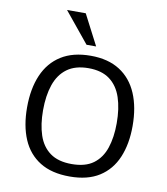

<svg xmlns="http://www.w3.org/2000/svg" viewBox="-102 -1049 995 1144"><g transform="rotate(10 395.5 -477.5)"><path d="M397 9.8Q287.6 9.8 216.6 -34.4Q145.5 -78.6 110.8 -159.9Q76.2 -241.2 76.2 -352.1Q76.2 -465.3 111.8 -548.1Q147.5 -630.9 218.8 -675.8Q290 -720.7 397.5 -720.7Q502.9 -720.7 573.5 -675.5Q644 -630.4 679.4 -547.4Q714.8 -464.4 714.8 -351.1Q714.8 -242.2 680.4 -160.9Q646 -79.6 575.7 -34.9Q505.4 9.8 397 9.8ZM396 -65.4Q478.5 -65.4 527.1 -101.3Q575.7 -137.2 597.2 -201.7Q618.7 -266.1 618.7 -351.6Q618.7 -440.4 596.7 -506.3Q574.7 -572.3 525.9 -608.9Q477.1 -645.5 397 -645.5Q317.4 -645.5 267.8 -609.1Q218.3 -572.8 195.6 -506.8Q172.9 -440.9 172.9 -351.6Q172.9 -266.1 194.3 -201.7Q215.8 -137.2 264.9 -101.3Q314 -65.4 396 -65.4ZM360.4 -780.8 210 -964.8H323.2L418.5 -780.8Z"/></g></svg>

Font: Comme
Style: Regular
Weight: 400
Designer: Vernon Adams
Foundry: Vernon Adams
Version: Version 1.000;gftools[0.9.27]